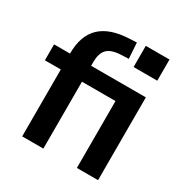

<svg xmlns="http://www.w3.org/2000/svg" viewBox="-166 -849 943 982"><g transform="rotate(30 306.0 -358.5)"><path d="M415 -717H555V-592H415ZM224 -489H547V0H422V-395H224V0H99V-395H5V-489H99Q99 -595 155 -648.5Q211 -702 324 -707L367 -709L373 -616L326 -614Q270 -611 247 -586.5Q224 -562 224 -513Z"/></g></svg>

Font: wassup Sans
Style: Bold
Weight: 700
Version: Version 2.001